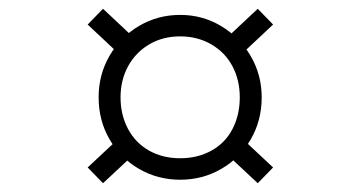

<svg xmlns="http://www.w3.org/2000/svg" viewBox="-20 -524 823 438"><path d="M391 -114Q340 -114 297.5 -138.5Q255 -163 230 -206Q205 -249 205 -302Q205 -354 230 -397Q255 -440 297.5 -465Q340 -490 391 -490Q442 -490 484.5 -464.5Q527 -439 552 -396Q577 -353 577 -302Q577 -249 552 -206Q527 -163 484.5 -138.5Q442 -114 391 -114ZM215 -106 180 -142 256 -213 292 -178ZM260 -393 180 -468 215 -504 296 -428ZM391 -163Q431 -163 462.5 -180.5Q494 -198 510.5 -230Q527 -262 527 -302Q527 -341 510.5 -372.5Q494 -404 462.5 -422.5Q431 -441 391 -441Q351 -441 320 -422.5Q289 -404 272 -372.5Q255 -341 255 -302Q255 -262 272 -230Q289 -198 320 -180.5Q351 -163 391 -163ZM568 -106 490 -179 526 -214 603 -142ZM523 -393 487 -428 568 -504 603 -468Z"/></svg>

Font: Lexend Tera ExtraLight
Style: Regular
Weight: 250
Designer: Bonnie Shaver-Troup, Thomas Jockin
Foundry: Lexend
Version: Version 1.007